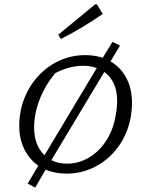

<svg xmlns="http://www.w3.org/2000/svg" viewBox="-20 -777 676 867"><path d="M280 7Q229 7 186 -11L139 70L105 52L153 -29Q113 -57 90 -103Q67 -149 67 -209Q67 -275 90 -333Q113 -391 154 -435Q195 -479 249 -503.5Q303 -528 365 -528Q408 -528 444 -516L488 -588L522 -571L479 -500Q525 -473 550.5 -425Q576 -377 576 -313Q576 -246 553.5 -187.5Q531 -129 490.5 -85.5Q450 -42 396 -17.5Q342 7 280 7ZM134 -201Q134 -121 181 -76L417 -470Q389 -480 356 -480Q293 -480 230 -447Q185 -394 159.5 -329Q134 -264 134 -201ZM283 -38Q345 -38 398.5 -76.5Q452 -115 481 -182Q494 -211 501.5 -251.5Q509 -292 509 -321Q509 -410 451 -452L212 -54Q243 -38 283 -38ZM255 -601 243 -620 409 -757H418L444 -714Q399 -683 352.5 -655Q306 -627 255 -601Z"/></svg>

Font: Piazzolla SC Light
Style: Italic
Weight: 300
Italic angle: -11.3°
Designer: Juan Pablo del Peral
Foundry: Huerta Tipografica
Version: Version 1.330